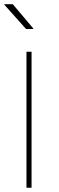

<svg xmlns="http://www.w3.org/2000/svg" viewBox="-21 -883 276 903"><path d="M127.4 -639.6V0H103.5V-639.6ZM39.1 -863.3 135.7 -749 134.8 -746.6H101.6L-1 -861.3L0 -863.3Z"/></svg>

Font: Yantramanav Thin
Style: Regular
Weight: 250
Version: Version 1.001;PS 1.0;hotconv 1.0.72;makeotf.lib2.5.5900; ttf